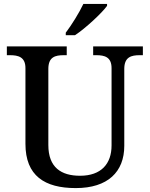

<svg xmlns="http://www.w3.org/2000/svg" viewBox="-20 -951 765 981"><path d="M316 -784V-771H363C418 -807 502 -886 527 -921V-931H406C385 -886 345 -822 316 -784ZM367 10C531 10 615 -73 615 -206V-599C615 -660 651 -669 694 -669H710V-714H456V-669H472C514 -669 550 -660 550 -603V-208C550 -114 497 -53 389 -53C293 -53 227 -95 227 -210V-599C227 -660 262 -669 306 -669H321V-714H15V-669H31C73 -669 110 -660 110 -603V-216C110 -53 208 10 367 10Z"/></svg>

Font: Noto Serif Malayalam Medium
Style: Regular
Weight: 500
Designer: Indian type Foundry, Jelle Bosma, Monotype Design Team
Foundry: Monotype Imaging Inc.
Version: Version 2.104